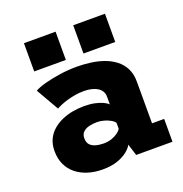

<svg xmlns="http://www.w3.org/2000/svg" viewBox="-130 -826 909 952"><g transform="rotate(-20 325.0 -350.0)"><path d="M252.5 11Q211.5 11 176.2 0.2Q141 -10.5 114.2 -31.8Q87.5 -53 72.8 -84.2Q58 -115.5 58 -156.5Q58 -191 70.5 -217.5Q83 -244 104.8 -262.8Q126.5 -281.5 154 -293.5Q181.5 -305.5 211.8 -310.8Q242 -316 271.5 -316Q303 -316 328.2 -310.5Q353.5 -305 370.8 -296.5Q388 -288 395 -280V-320.5Q395 -337 387.8 -349.2Q380.5 -361.5 367.2 -369.8Q354 -378 336 -382.2Q318 -386.5 297 -386.5Q272.5 -386.5 250 -382.8Q227.5 -379 208.5 -373.5Q189.5 -368 173.5 -361.5Q157.5 -355 146.5 -348.5L78 -468Q97 -479 132.5 -488.8Q168 -498.5 212.8 -505.2Q257.5 -512 305.5 -512Q340.5 -512 376.5 -507.2Q412.5 -502.5 445 -491Q477.5 -479.5 503.5 -459.8Q529.5 -440 544.5 -410.5Q559.5 -381 559.5 -339.5V-120.5H623.5V0H432L412.5 -61.5Q405 -45.5 384.5 -28.8Q364 -12 331 -0.5Q298 11 252.5 11ZM301.5 -108.5Q324.5 -108.5 344 -115.5Q363.5 -122.5 376.8 -132.5Q390 -142.5 395 -151.5V-182.5Q390 -191.5 376 -199.8Q362 -208 343 -213.8Q324 -219.5 304 -219.5Q283 -219.5 263.2 -214.8Q243.5 -210 231 -198.2Q218.5 -186.5 218.5 -165Q218.5 -143.5 229.5 -131.2Q240.5 -119 259.5 -113.8Q278.5 -108.5 301.5 -108.5ZM98.5 -711H265.5V-562H98.5ZM358.5 -711H526V-562H358.5Z"/></g></svg>

Font: Trispace Thin
Style: Bold
Weight: 700
Version: Version 1.210